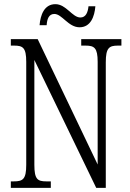

<svg xmlns="http://www.w3.org/2000/svg" viewBox="-20 -902 626 922"><path d="M362 -771C415 -771 434 -822 438 -872H405C402 -844 393 -818 366 -818C327 -818 298 -882 246 -882C192 -882 174 -829 170 -781H204C206 -810 214 -835 241 -835C278 -835 308 -771 362 -771ZM32 0H224V-31H203C160 -31 145 -41 145 -111V-614L442 0H488V-603C488 -672 504 -683 546 -683H563V-714H370V-683H391C433 -683 449 -672 449 -605V-112L161 -714H32V-683H48C90 -683 106 -673 106 -605V-111C106 -41 90 -31 46 -31H32Z"/></svg>

Font: Noto Serif Bengali ExtraCondensed Light
Style: Regular
Weight: 300
Width: 2
Designer: Juan Bruce, Universal Thirst, Indian Type Foundry and the Monotype Design Team.
Foundry: Monotype Imaging Inc.
Version: Version 2.003